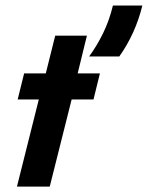

<svg xmlns="http://www.w3.org/2000/svg" viewBox="-20 -687 544 707"><path d="M42.4 0 122.9 -320.8H45.1L68.8 -416.7H148.6L183.3 -555.6H300L266 -416.7H347.9L324.3 -320.8H243.8L163.2 0ZM308.3 -479.2Q336.8 -518.1 359.7 -564.9Q382.6 -611.8 395.8 -666.7H504.2Q479.2 -563.9 419.4 -479.2Z"/></svg>

Font: Afacad
Style: Bold Italic
Weight: 700
Italic angle: -14°
Designer: Kristian Moeller
Foundry: Dicotype
Version: Version 1.000; ttfautohint (v1.8.4.7-5d5b)